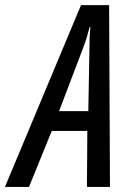

<svg xmlns="http://www.w3.org/2000/svg" viewBox="-84 -737 519 757"><path d="M-64.5 0 235.4 -716.8H346.2L349.6 0H258.8L260.3 -220.7H120.1L30.3 0ZM148.9 -298.8H264.2L268.6 -544.9Q268.6 -568.8 269.5 -590.3Q270.5 -611.8 272.5 -630.9H269.5Q265.1 -612.8 258.8 -591.8Q252.4 -570.8 242.7 -545.4Z"/></svg>

Font: Open Sans Condensed Medium
Style: Italic
Weight: 500
Width: 3
Italic angle: -12°
Designer: Monotype Design Team
Foundry: Monotype Imaging Inc.
Version: Version 3.000